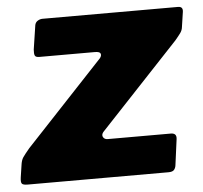

<svg xmlns="http://www.w3.org/2000/svg" viewBox="-60 -575 657 621"><g transform="rotate(-5 269.0 -265.0)"><path d="M6 0Q-9 0 -13 -4.5Q-17 -9 -15 -24L-9 -64Q-7 -80 -1 -89Q5 -98 21 -117L274 -387Q280 -395 277.5 -401.5Q275 -408 259 -408H79Q67 -408 64.5 -414Q62 -420 63 -433L75 -512Q77 -521 84.5 -525.5Q92 -530 100 -530H540Q557 -530 554 -512L547 -465Q546 -454 539.5 -445Q533 -436 522 -423L264 -148Q257 -139 261.5 -131.5Q266 -124 276 -124H481Q501 -124 498 -104L487 -21Q486 -12 481 -6Q476 0 463 0H6Z"/></g></svg>

Font: Libre Franklin Thin Black
Style: Italic
Weight: 900
Italic angle: -8°
Version: Version 2.000